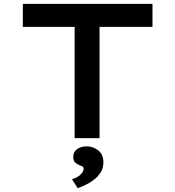

<svg xmlns="http://www.w3.org/2000/svg" viewBox="-20 -720 914 1001"><path d="M369 0V-580H99V-700H775V-580H499V0ZM385 261 355 214Q369 211 383 203Q397 195 406.5 183Q416 171 416 160Q416 151 409.5 147.5Q403 144 394 141Q382 136 372 127.5Q362 119 362 98Q362 71 382.5 57Q403 43 433 43Q464 43 491.5 63.5Q519 84 519 127Q519 155 505.5 177.5Q492 200 470.5 216.5Q449 233 426 244Q403 255 385 261Z"/></svg>

Font: Lexend Zetta Medium
Style: Regular
Weight: 500
Designer: Bonnie Shaver-Troup, Thomas Jockin
Foundry: Lexend
Version: Version 1.007